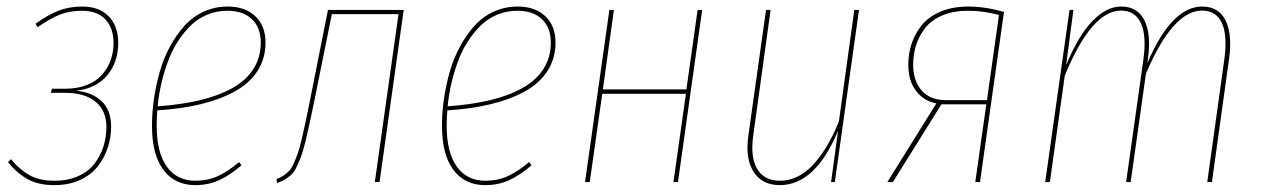

<svg xmlns="http://www.w3.org/2000/svg" viewBox="-20 -548 3799 578"><path d="M227.5 -528.3Q278.8 -528.3 307.4 -498.8Q335.9 -469.2 335.9 -418.5Q335.9 -361.3 303 -321.5Q270 -281.7 209 -274.9Q257.3 -270.5 285.9 -243.4Q314.5 -216.3 314.5 -166.5Q314.5 -133.8 304.4 -103.5Q294.4 -73.2 274.7 -47.6Q254.9 -22 221.2 -6.3Q187.5 9.3 144 9.3Q94.2 9.3 62 -9.3Q29.8 -27.8 3.9 -60.1L13.2 -68.8Q37.6 -38.6 67.9 -21.2Q98.1 -3.9 144.5 -3.9Q185.1 -3.9 216.1 -18.1Q247.1 -32.2 264.9 -55.9Q282.7 -79.6 291.5 -107.4Q300.3 -135.3 300.3 -165.5Q300.3 -215.3 267.6 -241.9Q234.9 -268.6 174.8 -268.6H132.8L136.7 -280.8H175.8Q212.9 -280.8 241.7 -292.2Q270.5 -303.7 287.6 -323.5Q304.7 -343.3 313.2 -367.2Q321.8 -391.1 321.8 -418Q321.8 -463.4 297.4 -489.5Q272.9 -515.6 227.1 -515.6Q189 -515.6 159.4 -503.7Q129.9 -491.7 93.3 -466.3L86.9 -476.6Q123.5 -502.9 155.8 -515.6Q188 -528.3 227.5 -528.3Z M779.3 -419.9Q779.3 -371.6 754.9 -334Q730.5 -296.4 685.8 -272.2Q641.1 -248 583.3 -234.1Q525.4 -220.2 453.6 -215.8Q451.7 -194.8 451.7 -169.9Q451.7 -88.4 482.4 -46.1Q513.2 -3.9 567.9 -3.9Q605 -3.9 635.3 -17.6Q665.5 -31.2 699.7 -60.1L707 -50.3Q670.9 -19.5 638.7 -5.1Q606.4 9.3 567.9 9.3Q505.9 9.3 471.7 -36.9Q437.5 -83 437.5 -169.4Q437.5 -209 443.4 -249.8Q449.2 -290.5 460.7 -331.1Q472.2 -371.6 491.2 -407Q510.3 -442.4 534.7 -469.7Q559.1 -497.1 592.8 -512.7Q626.5 -528.3 665.5 -528.3Q717.8 -528.3 748.5 -499.3Q779.3 -470.2 779.3 -419.9ZM664.6 -515.6Q632.3 -515.6 604 -503.9Q575.7 -492.2 554.2 -471.2Q532.7 -450.2 515.1 -422.9Q497.6 -395.5 485.6 -363Q473.6 -330.6 465.8 -296.9Q458 -263.2 454.6 -228Q524.9 -232.9 580.8 -246.1Q636.7 -259.3 678.5 -282.2Q720.2 -305.2 742.7 -340.1Q765.1 -375 765.1 -419.9Q765.1 -464.8 738.5 -490.2Q711.9 -515.6 664.6 -515.6Z M1195.3 -518.1 1122.6 0H1108.4L1179.7 -505.4H979L927.2 -249Q917.5 -202.1 912.1 -176.8Q906.7 -151.4 899.4 -121.6Q892.1 -91.8 886.5 -77.4Q880.9 -63 873.5 -46.9Q866.2 -30.8 857.7 -22.9Q849.1 -15.1 838.6 -8.3Q828.1 -1.5 814 2.9L812.5 -9.3Q824.2 -13.2 833.3 -19.3Q842.3 -25.4 849.9 -33Q857.4 -40.5 864 -55.4Q870.6 -70.3 876 -85Q881.3 -99.6 887.9 -127.4Q894.5 -155.3 899.9 -180.9Q905.3 -206.5 914.1 -250.5L967.3 -518.1Z M1652.3 -419.9Q1652.3 -371.6 1627.9 -334Q1603.5 -296.4 1558.8 -272.2Q1514.2 -248 1456.3 -234.1Q1398.4 -220.2 1326.7 -215.8Q1324.7 -194.8 1324.7 -169.9Q1324.7 -88.4 1355.5 -46.1Q1386.2 -3.9 1440.9 -3.9Q1478 -3.9 1508.3 -17.6Q1538.6 -31.2 1572.8 -60.1L1580.1 -50.3Q1543.9 -19.5 1511.7 -5.1Q1479.5 9.3 1440.9 9.3Q1378.9 9.3 1344.7 -36.9Q1310.5 -83 1310.5 -169.4Q1310.5 -209 1316.4 -249.8Q1322.3 -290.5 1333.7 -331.1Q1345.2 -371.6 1364.3 -407Q1383.3 -442.4 1407.7 -469.7Q1432.1 -497.1 1465.8 -512.7Q1499.5 -528.3 1538.6 -528.3Q1590.8 -528.3 1621.6 -499.3Q1652.3 -470.2 1652.3 -419.9ZM1537.6 -515.6Q1505.4 -515.6 1477.1 -503.9Q1448.7 -492.2 1427.2 -471.2Q1405.8 -450.2 1388.2 -422.9Q1370.6 -395.5 1358.6 -363Q1346.7 -330.6 1338.9 -296.9Q1331.1 -263.2 1327.6 -228Q1397.9 -232.9 1453.9 -246.1Q1509.8 -259.3 1551.5 -282.2Q1593.3 -305.2 1615.7 -340.1Q1638.2 -375 1638.2 -419.9Q1638.2 -464.8 1611.6 -490.2Q1585 -515.6 1537.6 -515.6Z M2007.3 0 2044.9 -265.6H1793L1755.4 0H1741.2L1814.5 -518.1H1828.1L1794.9 -278.8H2046.4L2080.1 -518.1H2093.8L2021 0Z M2327.6 9.3Q2274.4 9.3 2248.8 -30.5Q2223.1 -70.3 2232.9 -140.1L2286.1 -518.1H2299.8L2247.6 -140.1Q2238.3 -74.7 2259.5 -39.3Q2280.8 -3.9 2327.6 -3.9Q2382.3 -3.9 2426.8 -51Q2471.2 -98.1 2505.4 -182.1L2551.8 -518.1H2565.9L2493.2 0H2481.9L2502.9 -154.3Q2434.6 9.3 2327.6 9.3Z M2895 -528.3Q2944.8 -528.3 3002.4 -512.2L2930.2 0H2916L2949.2 -233.9H2814L2668 0H2651.4L2798.8 -236.8Q2761.2 -243.7 2737.8 -274.2Q2714.4 -304.7 2714.4 -353Q2714.4 -386.7 2724.4 -416.7Q2734.4 -446.8 2755.1 -472.4Q2775.9 -498 2811.8 -513.2Q2847.7 -528.3 2895 -528.3ZM2894 -515.6Q2850.1 -515.6 2817.1 -501.7Q2784.2 -487.8 2765.6 -464.1Q2747.1 -440.4 2738 -412.6Q2729 -384.8 2729 -353Q2729 -304.7 2754.6 -275.6Q2780.3 -246.6 2826.7 -246.6H2951.2L2987.3 -502.9Q2940.4 -515.6 2894 -515.6Z M3599.1 -528.3Q3648.9 -528.3 3669.7 -486.1Q3690.4 -443.8 3679.7 -368.7L3628.4 0H3614.3L3665.5 -367.7Q3675.8 -439.9 3658.7 -478Q3641.6 -516.1 3598.6 -516.1Q3510.3 -516.1 3429.7 -326.2L3383.8 0H3370.1L3421.9 -367.7Q3432.1 -439.5 3414.8 -477.8Q3397.5 -516.1 3354.5 -516.1Q3266.1 -516.1 3185.5 -320.8L3140.6 0H3126.5L3199.7 -518.1H3211.4L3189.5 -352.1Q3226.6 -441.4 3268.8 -484.9Q3311 -528.3 3355 -528.3Q3404.8 -528.3 3425.5 -486.1Q3446.3 -443.8 3435.5 -368.7L3434.6 -359.4Q3507.3 -528.3 3599.1 -528.3Z"/></svg>

Font: Fira Sans Compressed Hair
Style: Italic
Weight: 100
Width: 3
Italic angle: -8°
Designer: Carrois Corporate & Edenspiekermann AG
Foundry: Carrois Corporate GbR & Edenspiekermann AG
Version: Version 4.203;PS 004.203;hotconv 1.0.88;makeotf.lib2.5.64775